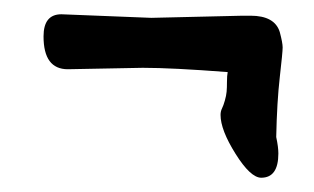

<svg xmlns="http://www.w3.org/2000/svg" viewBox="-20 -416 440 269"><path d="M192 -391 320 -394H331Q365 -394 372 -371Q376 -356 376 -349.5Q376 -343 372 -308Q368 -273 367 -224Q370 -210 370 -201Q370 -167 346 -167Q331 -167 310 -200.5Q289 -234 289 -255Q289 -260 291 -264Q293 -268 295 -275Q297 -282 297.5 -287.5Q298 -293 298 -301.5Q298 -310 299 -315Q221 -321 180 -321L75 -319Q41 -319 41 -365Q41 -396 66 -396Q67 -396 192 -391Z"/></svg>

Font: Devonshire
Style: Regular
Weight: 400
Designer: Astigmatic (AOETI)
Foundry: Astigmatic (AOETI)
Version: Version 1.001